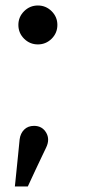

<svg xmlns="http://www.w3.org/2000/svg" viewBox="-20 -552 322 699"><path d="M34.1 126.8Q34.1 126.8 35.9 110.1Q37.6 93.4 40.3 66.9Q43 40.5 46 10.8Q49 -18.8 51.5 -44.7Q54.3 -66.4 68 -80.1Q81.7 -93.8 104 -93.8Q133.5 -93.8 148.1 -69.1Q162.6 -44.4 147.7 -14.2Q143.1 -5 132.5 17.6Q121.8 40.1 109.9 65.3Q98 90.6 89.7 108.7Q81.3 126.8 81.3 126.8ZM117.9 -390.3Q88.8 -390.3 67.8 -411Q46.9 -431.8 46.9 -461.3Q46.9 -490.4 67.8 -511.2Q88.8 -532 117.9 -532Q147 -532 168 -511.2Q188.9 -490.4 188.9 -461.3Q188.9 -431.8 168 -411Q147 -390.3 117.9 -390.3Z"/></svg>

Font: Inter Zeller Medium
Style: Regular
Weight: 500
Designer: Rasmus Andersson; Joe Bland
Foundry: zeller
Version: Version 3.015;git-dec3a8cb1